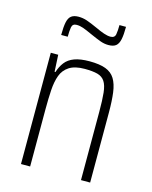

<svg xmlns="http://www.w3.org/2000/svg" viewBox="-108 -779 673 850"><g transform="rotate(15 228.5 -353.5)"><path d="M71 0V-510H105L109 -433H113Q121 -459 136 -478.5Q151 -498 178 -508Q205 -518 247 -518Q293 -518 321 -507.5Q349 -497 363.5 -473.5Q378 -450 383 -412Q388 -374 388 -321V0H346V-312Q346 -367 342.5 -400Q339 -433 327.5 -450.5Q316 -468 294 -474Q272 -480 235 -480Q190 -480 164.5 -463.5Q139 -447 128.5 -418.5Q118 -390 115.5 -350.5Q113 -311 113 -264V0ZM95 -598Q95 -635 99.5 -656.5Q104 -678 116 -687Q128 -696 149 -696Q169 -696 188 -689.5Q207 -683 238 -669Q259 -659 276.5 -653Q294 -647 307 -647Q327 -647 330 -664.5Q333 -682 333 -707H363Q363 -671 358.5 -649.5Q354 -628 342.5 -618.5Q331 -609 308 -609Q289 -609 270 -616Q251 -623 222 -636Q196 -648 180.5 -653.5Q165 -659 150 -659Q131 -659 128 -641.5Q125 -624 125 -598Z"/></g></svg>

Font: Saira Condensed ExtraLight
Style: Regular
Weight: 250
Width: 3
Designer: Hector Gatti with collaboration of the Omnibus-Type team
Foundry: Omnibus-Type
Version: Version 1.101